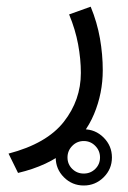

<svg xmlns="http://www.w3.org/2000/svg" viewBox="-20 -261 387 582"><path d="M148.9 216.3Q148.9 181.2 173.8 156Q198.7 130.9 233.9 130.9Q269 130.9 294.2 156Q319.3 181.2 319.3 216.3Q319.3 251.5 294.2 276.4Q269 301.3 233.9 301.3Q198.7 301.3 173.8 276.4Q148.9 251.5 148.9 216.3ZM184.6 216.3Q184.6 236.8 199 251Q213.4 265.1 233.9 265.1Q254.4 265.1 268.8 251Q283.2 236.8 283.2 216.3Q283.2 195.8 268.8 181.2Q254.4 166.5 233.9 166.5Q213.4 166.5 199 181.2Q184.6 195.8 184.6 216.3ZM254.9 -240.7Q274.4 -193.4 283 -144.5Q291.5 -95.7 291.5 -47.9Q291.5 21.5 265.1 84.7Q238.8 147.9 182.1 194.8Q125.5 241.7 34.7 263.2L5.9 204.6Q121.6 174.3 173.3 108.4Q225.1 42.5 225.1 -40Q225.1 -81.5 216.8 -126.5Q208.5 -171.4 189.5 -217.3Z"/></svg>

Font: Vazir Light UI
Style: Light-UI
Weight: 300
Designer: Saber Rastikerdar
Foundry: Saber Rastikerdar
Version: Version 30.0.0